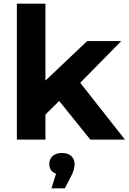

<svg xmlns="http://www.w3.org/2000/svg" viewBox="-20 -762 702 1048"><path d="M303 -211 228 -137V0H72V-742H228V-322L456 -538H642L418 -310L662 0H473ZM387 133Q387 164 369 198L334 266H261L286 186Q268 180 258.5 166.5Q249 153 249 133Q249 106 267.5 89.5Q286 73 318 73Q350 73 368.5 89.5Q387 106 387 133Z"/></svg>

Font: APTA Sans Regular
Style: Bold Italic
Weight: 700
Version: Version 7.200